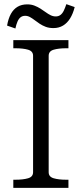

<svg xmlns="http://www.w3.org/2000/svg" viewBox="-20 -903 392 923"><path d="M139 -75V-635Q139 -657 115 -664Q91 -671 54 -671H44V-710H309V-671H298Q262 -671 238 -664Q214 -657 214 -635V-75Q214 -53 238 -46Q262 -39 298 -39H309V0H44V-39H54Q91 -39 115 -46Q139 -53 139 -75ZM237 -768Q216 -768 200 -774Q184 -780 170.5 -789Q157 -798 146 -806.5Q135 -815 124 -821Q113 -827 101 -827Q88 -827 79 -820Q70 -813 64 -799Q58 -785 54 -766L14 -780Q20 -814 32.5 -836.5Q45 -859 64.5 -870.5Q84 -882 111 -882Q130 -882 145.5 -876Q161 -870 174.5 -861.5Q188 -853 199.5 -844.5Q211 -836 223 -830Q235 -824 248 -824Q261 -824 270.5 -831Q280 -838 286.5 -851.5Q293 -865 299 -883L339 -869Q331 -837 317 -814.5Q303 -792 283 -780Q263 -768 237 -768Z"/></svg>

Font: Roboto Serif 36pt Light
Style: Regular
Weight: 300
Designer: Greg Gazdowicz
Foundry: Commercial Type
Version: Version 1.008